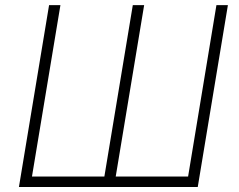

<svg xmlns="http://www.w3.org/2000/svg" viewBox="-20 -748 957 768"><path d="M176.3 -727.5H221.7L107.9 -42H397.5L511.2 -727.5H556.6L442.9 -42H732.4L845.7 -727.5H891.6L771 0H55.7Z"/></svg>

Font: Inter 17pt ExtraLight
Style: Italic
Weight: 250
Italic angle: -9.3988°
Version: Version 4.001;git-66647c0bb